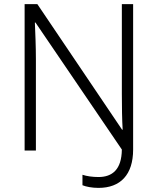

<svg xmlns="http://www.w3.org/2000/svg" viewBox="-20 -785 769 936"><path d="M460 131C567 131 629 67 629 -56V-765H574V-328C574 -268 575 -199 578 -153H575L162 -765H100V-51H155V-496C155 -559 152 -627 150 -675H153L574 -56C573 42 527 78 460 78C431 78 403 74 382 67V118C399 125 428 131 460 131Z"/></svg>

Font: Noto Sans Tamil UI Light
Style: Regular
Weight: 300
Designer: Jelle Bosma - Monotype Design Team
Foundry: Monotype Imaging Inc.
Version: Version 2.004